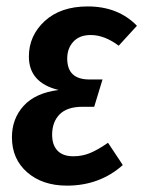

<svg xmlns="http://www.w3.org/2000/svg" viewBox="-20 -563 450 597"><path d="M188 14.2Q112.3 14.2 64.7 -27.1Q17.1 -68.4 17.1 -136.2Q17.1 -193.8 53.5 -233.9Q89.8 -273.9 162.1 -283.2Q69.8 -305.7 69.8 -387.2Q69.8 -452.1 119.1 -497.6Q168.5 -543 252.9 -543Q347.2 -543 405.8 -482.9L349.1 -420.9Q304.7 -454.1 262.2 -454.1Q227.1 -454.1 208 -433.3Q189 -412.6 189 -380.9Q189 -315.9 257.8 -315.9H298.8L272.9 -231H236.8Q188.5 -231 165.3 -207.3Q142.1 -183.6 142.1 -144Q142.1 -112.3 158.7 -94.7Q175.3 -77.1 208 -77.1Q236.3 -77.1 260.7 -87.4Q285.2 -97.7 315.9 -119.1L361.8 -49.8Q290 14.2 188 14.2Z"/></svg>

Font: Fira Sans Compressed Medium
Style: Italic
Weight: 500
Width: 3
Italic angle: -8°
Designer: Carrois Corporate & Edenspiekermann AG
Foundry: Carrois Corporate GbR & Edenspiekermann AG
Version: Version 4.203;PS 004.203;hotconv 1.0.88;makeotf.lib2.5.64775